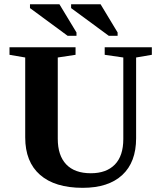

<svg xmlns="http://www.w3.org/2000/svg" viewBox="-20 -878 762 907"><path d="M409.2 -59.6Q482.4 -59.6 522.5 -100.6Q562.5 -141.6 562.5 -221.2V-606.4L474.6 -619.1V-654.8H697.3V-619.1L623 -606.4V-225.1Q623 -111.8 557.6 -51.3Q492.2 9.3 370.6 9.3Q239.3 9.3 169.2 -52Q99.1 -113.3 99.1 -229V-606.4L24.9 -619.1V-654.8H336.9V-619.1L252.9 -606.4V-222.2Q252.9 -143.6 292.7 -101.6Q332.5 -59.6 409.2 -59.6ZM299.3 -709 121.6 -839.8V-857.9H260.7L341.3 -724.6V-709ZM493.7 -709 315.9 -839.8V-857.9H455.1L535.6 -724.6V-709Z"/></svg>

Font: Tinos
Style: Bold
Weight: 700
Designer: Steve Matteson
Foundry: Monotype Imaging Inc.
Version: Version 1.23